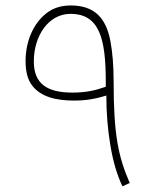

<svg xmlns="http://www.w3.org/2000/svg" viewBox="-20 -675 560 693"><path d="M363.8 -330.1C363.8 -267.6 368.7 -207.5 378.4 -150.4C387.7 -93.3 402.3 -43.9 421.9 -2.4L448.2 -14.6C407.2 -109.4 390.1 -187.5 390.1 -381.3C390.1 -437.5 386.2 -486.3 378.4 -527.3C362.8 -608.9 322.3 -655.3 234.9 -655.3C200.2 -655.3 170.4 -645.5 146.5 -626.5C97.7 -587.4 72.3 -522.5 72.3 -454.6C72.3 -416 80.1 -386.7 96.2 -366.2C127.9 -324.7 183.6 -312 247.6 -312C293 -312 326.7 -318.8 363.8 -330.1ZM361.8 -361.8C322.3 -348.1 289.1 -340.8 241.7 -340.8C149.4 -340.8 102.1 -373 102.1 -453.1C102.1 -546.9 155.8 -625 234.4 -625C339.4 -625 361.8 -534.7 361.8 -379.4Z"/></svg>

Font: Estedad Thin
Style: Regular
Weight: 100
Designer: Amin Abedi
Version: Version 7.3